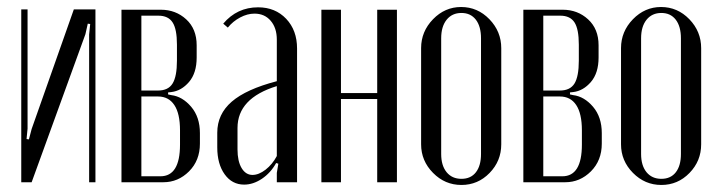

<svg xmlns="http://www.w3.org/2000/svg" viewBox="-20 -523 2068 551"><path d="M191.9 -496.1H253.9V0H235.8V-423.8L238.8 -454.1L231.9 -455.1L225.1 -424.8L70.8 0H41V-496.1H59.1V-153.8L56.2 -124L63 -123L70.8 -152.8Z M544.4 -393.1V-357.9Q544.4 -313.5 522.5 -287.8Q500.5 -262.2 471.7 -258.8L462.4 -257.8V-252L471.7 -250Q503.4 -246.1 528.6 -216.6Q553.7 -187 553.7 -141.1V-110.8Q553.7 -62.5 522.5 -31.2Q491.2 0 448.7 0H328.6V-495.1H441.4Q484.4 -495.1 514.4 -467.5Q544.4 -439.9 544.4 -393.1ZM385.7 -263.2H433.6Q462.9 -263.2 475.3 -283.4Q487.8 -303.7 487.8 -349.1V-395Q487.8 -439.5 475.3 -458.7Q462.9 -478 434.6 -478H385.7ZM496.6 -107.9V-148.9Q496.6 -197.3 480.2 -221.7Q463.9 -246.1 433.6 -246.1H385.7V-17.1H440.4Q496.6 -17.1 496.6 -107.9Z M603.5 -100.1V-142.1Q603.5 -195.3 645 -231.2Q686.5 -267.1 774.4 -290V-409.2Q774.4 -442.9 756.8 -463.4Q739.3 -483.9 710.4 -483.9Q689.9 -483.9 669.2 -472.9Q648.4 -461.9 633.8 -443.8L620.6 -455.1Q660.2 -502 720.7 -502Q770 -502 801.3 -469Q832.5 -436 832.5 -383.8V0H774.4V-26.9L778.8 -53.2L772.5 -55.2Q756.8 -26.9 731.7 -10Q706.5 6.8 680.7 6.8Q646 6.8 624.8 -22.7Q603.5 -52.2 603.5 -100.1ZM704.6 -21Q722.7 -21 742.2 -36.1Q761.7 -51.3 774.4 -75.2V-275.9Q661.6 -241.2 661.6 -155.8V-94.2Q661.6 -60.5 673.3 -40.8Q685.1 -21 704.6 -21Z M902.3 -495.1H958.5V-255.9H1062.5V-495.1H1119.1V0H1062.5V-238.8H958.5V0H902.3Z M1303.2 -502.9Q1350.6 -502.9 1384.5 -467.8Q1418.5 -432.6 1418.5 -384.8V-108.9Q1418.5 -61 1385 -26.6Q1351.6 7.8 1304.2 7.8Q1256.8 7.8 1222.7 -26.9Q1188.5 -61.5 1188.5 -108.9V-384.8Q1188.5 -432.6 1222.7 -467.8Q1256.8 -502.9 1303.2 -502.9ZM1304.2 -485.8Q1277.3 -485.8 1261.7 -466.3Q1246.1 -446.8 1246.1 -413.1V-81.1Q1246.1 -47.9 1261.7 -28.8Q1277.3 -9.8 1304.2 -9.8Q1331.1 -9.8 1345.7 -28.6Q1360.4 -47.4 1360.4 -81.1V-413.1Q1360.4 -447.3 1345.5 -466.6Q1330.6 -485.8 1304.2 -485.8Z M1697.8 -393.1V-357.9Q1697.8 -313.5 1675.8 -287.8Q1653.8 -262.2 1625 -258.8L1615.7 -257.8V-252L1625 -250Q1656.7 -246.1 1681.9 -216.6Q1707 -187 1707 -141.1V-110.8Q1707 -62.5 1675.8 -31.2Q1644.5 0 1602.1 0H1481.9V-495.1H1594.7Q1637.7 -495.1 1667.7 -467.5Q1697.8 -439.9 1697.8 -393.1ZM1539.1 -263.2H1586.9Q1616.2 -263.2 1628.7 -283.4Q1641.1 -303.7 1641.1 -349.1V-395Q1641.1 -439.5 1628.7 -458.7Q1616.2 -478 1587.9 -478H1539.1ZM1649.9 -107.9V-148.9Q1649.9 -197.3 1633.5 -221.7Q1617.2 -246.1 1586.9 -246.1H1539.1V-17.1H1593.8Q1649.9 -17.1 1649.9 -107.9Z M1877 -502.9Q1924.3 -502.9 1958.3 -467.8Q1992.2 -432.6 1992.2 -384.8V-108.9Q1992.2 -61 1958.7 -26.6Q1925.3 7.8 1877.9 7.8Q1830.6 7.8 1796.4 -26.9Q1762.2 -61.5 1762.2 -108.9V-384.8Q1762.2 -432.6 1796.4 -467.8Q1830.6 -502.9 1877 -502.9ZM1877.9 -485.8Q1851.1 -485.8 1835.4 -466.3Q1819.8 -446.8 1819.8 -413.1V-81.1Q1819.8 -47.9 1835.4 -28.8Q1851.1 -9.8 1877.9 -9.8Q1904.8 -9.8 1919.4 -28.6Q1934.1 -47.4 1934.1 -81.1V-413.1Q1934.1 -447.3 1919.2 -466.6Q1904.3 -485.8 1877.9 -485.8Z"/></svg>

Font: Moniqa Narrow Heading
Style: Regular
Weight: 400
Width: 4
Designer: Rajesh Rajput
Foundry: Rajesh Rajput
Version: Version 1.000